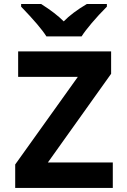

<svg xmlns="http://www.w3.org/2000/svg" viewBox="-20 -930 627 950"><path d="M538.1 0H55.2V-116.2L365.2 -549.8H69.8V-675.8H529.8V-564.9L216.8 -126H538.1ZM383.8 -750H209.5Q179.2 -798.8 84.5 -897V-910.2H183.6Q255.4 -864.7 295.4 -824.2Q336.4 -866.7 409.7 -910.2H508.8V-897Q467.8 -856 433.3 -815.2Q398.9 -774.4 383.8 -750Z"/></svg>

Font: Cadman
Style: Bold
Weight: 700
Designer: Paul James MIller
Foundry: High-Logic / Made with FontCreator
Version: Version 2.114;March 28, 2021;FontCreator 13.0.0.2683 64-bit